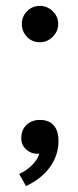

<svg xmlns="http://www.w3.org/2000/svg" viewBox="-20 -521 263 650"><path d="M54 -440Q54 -465 71.5 -483Q89 -501 115 -501Q140 -501 158.5 -483Q177 -465 177 -440Q177 -415 158.5 -396.5Q140 -378 115 -378Q89 -378 71.5 -396Q54 -414 54 -440ZM45 68Q71 56 89.5 37Q108 18 113 -1Q89 2 70.5 -13.5Q52 -29 52 -53Q52 -81 69.5 -98Q87 -115 115 -115Q146 -115 162 -96.5Q178 -78 178 -44Q178 4 149.5 44Q121 84 68 109Z"/></svg>

Font: Niramit
Style: Regular
Weight: 400
Version: Version 1.000; ttfautohint (v1.6)